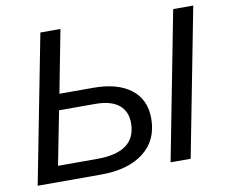

<svg xmlns="http://www.w3.org/2000/svg" viewBox="-76 -783 1038 878"><g transform="rotate(-10 443.0 -344.0)"><path d="M647.5 0 780.8 -688H874L740.7 0ZM201.2 -397H359.4Q470.7 -397 533 -349.1Q595.2 -301.3 595.2 -213.4Q595.2 -112.3 523.2 -56.2Q451.2 0 324.7 0H30.3L164.1 -688H257.3ZM137.7 -73.7H320.3Q500.5 -73.7 500.5 -208.5Q500.5 -263.7 463.6 -293.2Q426.8 -322.8 355 -322.8H186.5Z"/></g></svg>

Font: Liberation Sans
Style: Italic
Weight: 400
Italic angle: -12°
Designer: Steve Matteson
Foundry: Ascender Corporation
Version: Version 2.1.5